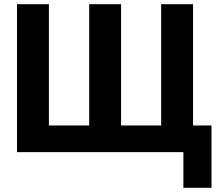

<svg xmlns="http://www.w3.org/2000/svg" viewBox="-20 -725 1051 915"><path d="M854 170V0H61V-705H213V-127H405V-705H557V-127H748V-705H900V-127H988V170Z"/></svg>

Font: Nunito Sans 12pt ExtraLight
Style: Weight 830 Width 84 Optical size 12.0 YTLC 445
Weight: 830
Width: 4
Designer: Vernon Adams
Foundry: Vernon Adams
Version: Version 3.101;gftools[0.9.27]